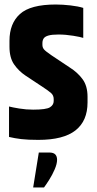

<svg xmlns="http://www.w3.org/2000/svg" viewBox="-20 -615 428 851"><path d="M22 -434Q22 -511 68.5 -553Q115 -595 227 -595Q258 -595 292.5 -591Q327 -587 349 -580V-447Q338 -451 304.5 -456.5Q271 -462 239 -462Q210 -462 194.5 -457.5Q179 -453 173.5 -444.5Q168 -436 168 -424V-416Q168 -404 175.5 -395.5Q183 -387 208 -370L289 -316Q324 -294 346 -264Q368 -234 368 -186V-161Q368 -79 314.5 -37Q261 5 150 5Q103 5 74 1.5Q45 -2 20 -8V-143Q35 -139 65.5 -134Q96 -129 127 -129Q185 -129 201.5 -139.5Q218 -150 218 -167V-176Q218 -192 206.5 -202.5Q195 -213 161 -235L93 -280Q63 -300 42.5 -329.5Q22 -359 22 -408ZM152 61H198Q217 61 225 69.5Q233 78 233 93Q233 111 222.5 135.5Q212 160 198 182Q184 204 175 216H127Z"/></svg>

Font: Khand Variable Light
Style: Regular
Weight: 300
Designer: Satya Rajpurohit
Foundry: Indian Type Foundry
Version: Version 3.000